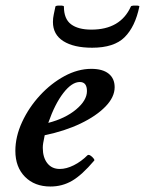

<svg xmlns="http://www.w3.org/2000/svg" viewBox="-20 -667 528 700"><path d="M164 13Q106 13 71 -22.5Q36 -58 36 -117Q36 -169 60.5 -222Q85 -275 125.5 -319Q166 -363 215 -389.5Q264 -416 313 -416Q354 -416 376 -398.5Q398 -381 398 -349Q398 -313 364.5 -278.5Q331 -244 273.5 -216.5Q216 -189 143 -174Q139 -154 137.5 -145.5Q136 -137 136 -128Q136 -93 152.5 -72Q169 -51 198 -51Q222 -51 249 -64.5Q276 -78 299 -101Q303 -104 309.5 -100Q316 -96 321 -89.5Q326 -83 323 -81Q279 -29 243 -8Q207 13 164 13ZM156 -219Q218 -235 257.5 -268Q297 -301 297 -335Q297 -368 271 -368Q242 -368 211 -328Q180 -288 156 -219ZM316 -493Q249 -493 211 -517Q173 -541 173 -587Q173 -601 176 -614.5Q179 -628 182 -643Q183 -646 190.5 -646.5Q198 -647 205.5 -646.5Q213 -646 213 -643Q213 -598 239 -578.5Q265 -559 313 -559Q419 -559 457 -643Q458 -646 466 -646.5Q474 -647 481.5 -646.5Q489 -646 488 -643Q473 -570 434.5 -531.5Q396 -493 316 -493Z"/></svg>

Font: Junicode SmExp
Style: Bold Italic
Weight: 700
Width: 6
Italic angle: -11°
Designer: Peter S. Baker
Version: Version 2.205; ttfautohint (v1.8.4)